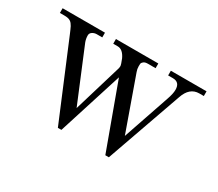

<svg xmlns="http://www.w3.org/2000/svg" viewBox="-92 -646 961 848"><g transform="rotate(30 388.0 -222.0)"><path d="M264 12 103 -373Q99 -382 95.5 -390.5Q92 -399 88.5 -405.5Q85 -412 81 -417Q77 -422 71.5 -425.5Q66 -429 58.5 -430.5Q51 -432 41 -432H18V-456H234V-432H206Q194 -432 184 -425.5Q174 -419 174 -408Q174 -391 180 -375L292 -105L363 -342Q367 -352 367 -363Q367 -368 356 -396Q339 -432 313 -432H290V-456H506V-432H466Q452 -432 445 -426Q438 -420 437.5 -415.5Q437 -411 437 -402Q437 -388 442 -375L538 -105L619 -342Q630 -373 630 -393Q630 -432 594 -432H570V-456H752V-432H729Q680 -432 660 -373L524 12H506L386 -316L282 12Z"/></g></svg>

Font: Old Standard TT
Style: Regular
Weight: 400
Designer: Alexey Kryukov <alexios@thessalonica.org.ru>
Version: Version 1.0